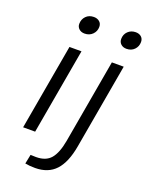

<svg xmlns="http://www.w3.org/2000/svg" viewBox="-163 -782 811 1051"><g transform="rotate(20 243.0 -256.5)"><path d="M134 -637Q134 -664 151.5 -682Q169 -700 197 -700Q217 -700 230 -689Q243 -678 243 -659Q243 -633 225 -615Q207 -597 179 -597Q159 -597 146.5 -608.5Q134 -620 134 -637ZM127 -500H197L109 0H39ZM378 -638Q378 -665 396 -682.5Q414 -700 441 -700Q461 -700 473.5 -689Q486 -678 486 -659Q486 -633 468.5 -615Q451 -597 423 -597Q403 -597 390.5 -608.5Q378 -620 378 -638ZM118 182 129 128Q138 129 161 129Q218 129 246.5 95.5Q275 62 288 -10L374 -500H443L356 -5Q339 93 295.5 140Q252 187 176 187Q143 187 118 182Z"/></g></svg>

Font: Sarabun Light
Style: Italic
Weight: 300
Italic angle: -10°
Designer: Suppakit Chalermlarp | Katatrad Co.,Ltd.
Foundry: Cadson Demak Co.,Ltd.
Version: Version 1.000; ttfautohint (v1.6)